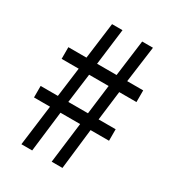

<svg xmlns="http://www.w3.org/2000/svg" viewBox="-175 -830 851 933"><g transform="rotate(30 250.0 -363.0)"><path d="M88.9 0 118.2 -227.5H28.3V-292H125L146.5 -457H50.8V-522.5H152.3L178.7 -725.6H237.3L211.9 -522.5H321.3L347.7 -725.6H408.2L380.9 -522.5H470.7V-457H374L353.5 -292H449.2V-227.5H345.7L319.3 0H258.8L287.1 -227.5H176.8L149.4 0ZM183.6 -292H293.9L314.5 -457H205.1Z"/></g></svg>

Font: GenEi Gothic M Regular
Style: Regular
Weight: 400
Designer: o_tamon (Modified); [Source Han Sans]
Ryoko NISHIZUKA  (kana & ideographs); Paul D. Hunt (Latin, Greek & Cyrillic); Wenl
Version: Version 1.1a;Original Version 1.004